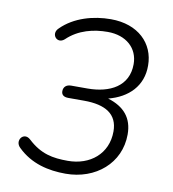

<svg xmlns="http://www.w3.org/2000/svg" viewBox="-78 -747 741 823"><g transform="rotate(10 292.0 -335.0)"><path d="M262 8C392 8 495 -78 495 -204C495 -275 458 -319 386 -341C472 -363 531 -421 530 -510C530 -606 458 -678 339 -678C264 -678 181 -656 125 -600C95 -572 129 -532 159 -559C209 -607 274 -622 335 -622C415 -622 468 -575 468 -505C468 -409 389 -368 291 -368H220C200 -368 187 -357 187 -338C187 -322 198 -314 217 -314H286C380 -314 433 -281 433 -206C433 -108 358 -48 262 -48C196 -48 144 -57 87 -110C56 -139 22 -95 52 -67C111 -9 187 8 262 8Z"/></g></svg>

Font: SN Pro Light
Style: Italic
Weight: 300
Italic angle: -8.99998°
Designer: Tobias Whetton
Foundry: Supernotes
Version: Version 1.001;Glyphs 3.2 (3249)